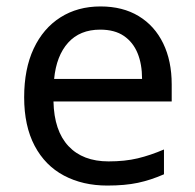

<svg xmlns="http://www.w3.org/2000/svg" viewBox="-20 -566 604 596"><path d="M292 -546Q361 -546 410.5 -516Q460 -486 486.5 -431.5Q513 -377 513 -304V-251H146Q148 -160 192.5 -112.5Q237 -65 317 -65Q368 -65 407.5 -74.5Q447 -84 489 -102V-25Q448 -7 408 1.5Q368 10 313 10Q237 10 178.5 -21Q120 -52 87.5 -113.5Q55 -175 55 -264Q55 -352 84.5 -415Q114 -478 167.5 -512Q221 -546 292 -546ZM291 -474Q228 -474 191.5 -433.5Q155 -393 148 -321H421Q421 -367 407 -401Q393 -435 364.5 -454.5Q336 -474 291 -474Z"/></svg>

Font: Noto Sans Telugu
Style: Regular
Weight: 400
Designer: Jelle Bosma - Monotype Design Team
Foundry: Monotype Imaging Inc.
Version: Version 2.003